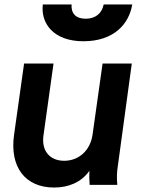

<svg xmlns="http://www.w3.org/2000/svg" viewBox="-20 -829 634 861"><path d="M223 12C288 12 345 -12 381 -63C380 -42 380 -23 382 0H506C503 -33 504 -57 509 -89L571 -544H440L395 -225C385 -154 333 -108 268 -108C203 -108 165 -153 175 -222L220 -544H88L43 -224C23 -81 92 12 223 12ZM172 -809C162 -726 218 -644 354 -644C491 -644 559 -722 573 -809H445C437 -769 408 -745 364 -745C320 -745 298 -769 301 -809Z"/></svg>

Font: Mluvka Bold
Style: Italic
Weight: 700
Italic angle: -8°
Designer: Modified by Jiří Krblich, Original typeface by Gumpita Rahayu
Foundry: Gumpita Rahayu & Jiří Krblich
Version: Version 2.000;Glyphs 3.1.1 (3134)